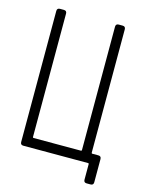

<svg xmlns="http://www.w3.org/2000/svg" viewBox="-111 -704 653 862"><g transform="rotate(15 215.5 -273.0)"><path d="M90.8 -622.6V-49.8Q90.8 -45.4 95.2 -45.4H314Q318.4 -45.4 318.4 -49.8V-622.6Q318.4 -636.2 332 -636.2H350.1Q363.8 -636.2 363.8 -622.6V-49.8Q363.8 -45.4 367.7 -45.4H395.5Q409.2 -45.4 409.2 -31.7V76.2Q409.2 89.8 395.5 89.8H377.4Q363.8 89.8 363.8 76.2V2.9Q363.8 0 359.4 0H59.1Q45.4 0 45.4 -13.7V-622.6Q45.4 -636.2 59.1 -636.2H77.1Q90.8 -636.2 90.8 -622.6Z"/></g></svg>

Font: GOSTRUS
Style: type A
Weight: 200
Designer: Юрий и Татьяна Кривогуз
Version: Version 01.0